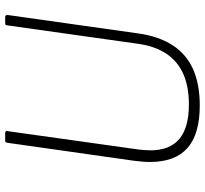

<svg xmlns="http://www.w3.org/2000/svg" viewBox="-45 -737 792 742"><g transform="rotate(-90 351.0 -366.0)"><path d="M593 -229Q582 -149 547.5 -95.5Q513 -42 455 -16Q397 10 314 10Q204 10 150 -37.5Q96 -85 96 -183Q96 -197 97.5 -213Q99 -229 101 -246L170 -732Q171 -738 172.5 -740Q174 -742 178 -742H206Q212 -742 214.5 -739.5Q217 -737 215 -731L144 -225Q143 -213 142 -202.5Q141 -192 141 -181Q141 -106 185 -69Q229 -32 318 -32Q388 -32 437 -54Q486 -76 515 -120Q544 -164 553 -230L624 -734Q625 -739 626.5 -740.5Q628 -742 632 -742H656Q661 -742 662.5 -739.5Q664 -737 664 -732L593 -229Z"/></g></svg>

Font: Libre Franklin Thin
Style: Italic
Weight: 100
Italic angle: -8°
Designer: Pablo Impallari, Rodrigo Fuenzalida, Nhung Nguyen
Foundry: Impallari Type
Version: Version 3.000